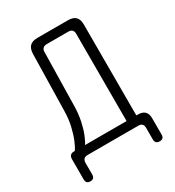

<svg xmlns="http://www.w3.org/2000/svg" viewBox="-205 -849 1009 1108"><g transform="rotate(-30 300.0 -295.0)"><path d="M69 140Q55 140 47.5 133Q40 126 40 111V-23Q40 -40 48 -48.5Q56 -57 73 -57H78Q91 -75 105 -109Q119 -143 129.5 -188Q140 -233 141 -284L149 -663Q150 -697 166.5 -713.5Q183 -730 217 -730H421Q455 -730 471.5 -713.5Q488 -697 488 -663V-57H499Q529 -57 544 -42Q559 -27 559 3V111Q559 126 552 133Q545 140 531 140Q516 140 508.5 132.5Q501 125 501 111V34Q501 17 493 8.5Q485 0 468 0H131Q114 0 105.5 8.5Q97 17 97 34V111Q97 125 90 132.5Q83 140 69 140ZM423 -639Q423 -655 414.5 -663.5Q406 -672 390 -672H247Q230 -672 221 -663.5Q212 -655 212 -639L205 -284Q204 -231 194.5 -186Q185 -141 171.5 -107.5Q158 -74 146 -57H423Z"/></g></svg>

Font: Maple Mono ExtraLight
Style: Regular
Weight: 275
Monospace: yes
Designer: subframe7536
Version: Version 7.000